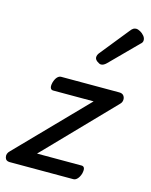

<svg xmlns="http://www.w3.org/2000/svg" viewBox="-140 -924 787 1003"><g transform="rotate(15 254.0 -422.0)"><path d="M11 0Q-10 0 -14.5 -19.5Q-19 -39 -2 -55L353 -420H134Q123 -420 119 -430Q115 -440 120 -460Q126 -480 135.5 -490Q145 -500 156 -500H470Q487 -500 494.5 -490Q502 -480 501 -467Q500 -454 491 -445L138 -80H379Q390 -80 394 -70.5Q398 -61 393 -40Q387 -21 377 -10.5Q367 0 356 0ZM340 -616Q331 -616 318.5 -625.5Q306 -635 306 -646Q306 -653 308.5 -659Q311 -665 316 -671L439 -824Q448 -836 455 -840Q462 -844 470 -844Q480 -844 492.5 -837Q505 -830 514 -819Q523 -808 523 -796Q523 -788 519.5 -783Q516 -778 510 -773L369 -631Q354 -616 340 -616Z"/></g></svg>

Font: Playwrite SK
Style: Regular
Weight: 400
Designer: Veronika Burian, José Scaglione
Foundry: TypeTogether
Version: Version 1.002